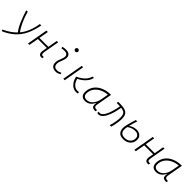

<svg xmlns="http://www.w3.org/2000/svg" viewBox="382 -2500 4488 4488"><g transform="rotate(45 2626.5 -256.0)"><path d="M-1 230.5 -20 193.8Q74.2 149.4 149.9 98.4Q225.6 47.4 284.2 -14.6Q217.3 -99.6 160.9 -230.2Q104.5 -360.8 57.1 -517.6L103.5 -522.5Q193.4 -211.4 317.9 -51.8Q391.6 -140.6 438 -254.6Q484.4 -368.7 508.8 -517.6H555.7Q519.5 -323.7 450.9 -182.4Q382.3 -41 271.7 59.3Q161.1 159.7 -1 230.5Z M634.3 0 725.6 -517.6H772.5L730.5 -280.8H1025.9L1067.9 -517.6H1113.8L1047.4 -141.6Q1037.6 -85.9 1046.1 -60.5Q1054.7 -35.2 1088.9 -35.2Q1103 -35.2 1120.1 -37.6L1111.8 8.3Q1098.1 9.8 1082.5 9.8Q1030.3 9.8 1008.5 -25.6Q986.8 -61 1000.5 -136.7L1018.1 -236.8H723.1L681.2 0Z M1667 -66.9 1682.1 -31.2Q1655.3 -14.2 1625.7 -2.2Q1596.2 9.8 1557.6 9.8Q1475.1 9.8 1434.6 -31.7Q1394 -73.2 1398.9 -153.3Q1401.4 -189.9 1413.1 -224.4Q1424.8 -258.8 1438.5 -291.5Q1452.1 -324.2 1459.5 -355Q1475.6 -417.5 1448.5 -450Q1421.4 -482.4 1356.4 -482.4Q1310.1 -482.4 1267.1 -471.2L1256.8 -513.7Q1285.6 -522 1314.5 -524.7Q1343.3 -527.3 1372.1 -527.3Q1455.1 -527.3 1490.5 -480.7Q1525.9 -434.1 1503.9 -345.2Q1495.6 -310.5 1482.7 -280.5Q1469.7 -250.5 1459 -221.2Q1448.2 -191.9 1445.8 -157.7Q1437.5 -35.2 1557.1 -35.2Q1587.9 -35.2 1611.3 -42.5Q1634.8 -49.8 1667 -66.9ZM1549.3 -646Q1529.3 -646 1514.9 -660.2Q1500.5 -674.3 1500.5 -694.3Q1500.5 -714.4 1514.9 -728.8Q1529.3 -743.2 1549.3 -743.2Q1569.3 -743.2 1583.7 -728.8Q1598.1 -714.4 1598.1 -694.3Q1598.1 -674.3 1583.7 -660.2Q1569.3 -646 1549.3 -646Z M2220.7 9.8Q2168.9 9.8 2120.1 -19.3Q2071.3 -48.3 2033.4 -105.2Q1995.6 -162.1 1977.1 -246.1Q2037.6 -273.4 2093.5 -312.5Q2149.4 -351.6 2190.2 -402.8Q2231 -454.1 2245.1 -517.1L2293.5 -522Q2278.3 -449.2 2236.1 -392.3Q2193.8 -335.4 2138.9 -294.4Q2084 -253.4 2031.2 -228Q2049.3 -160.6 2080.8 -118.2Q2112.3 -75.7 2150.1 -55.4Q2188 -35.2 2224.6 -35.2Q2242.2 -35.2 2256.1 -36.1Q2270 -37.1 2280.8 -40.5L2285.6 2.4Q2272.5 6.8 2255.9 8.3Q2239.3 9.8 2220.7 9.8ZM1801.3 0 1892.6 -517.6H1939.5L1848.1 0Z M2525.4 10.3Q2454.6 10.3 2415.8 -27.8Q2377 -65.9 2377 -135.3Q2377 -223.1 2412.1 -294.7Q2447.3 -366.2 2510.7 -417Q2574.2 -467.8 2660.2 -495.1Q2746.1 -522.5 2847.2 -522.5H2856L2786.1 -126Q2778.8 -85.4 2794.2 -62.7Q2809.6 -40 2844.2 -40H2878.4L2870.6 4.9H2847.7Q2779.8 4.9 2756.6 -29.5Q2733.4 -64 2746.6 -138.7H2739.3Q2706.1 -66.9 2650.6 -28.3Q2595.2 10.3 2525.4 10.3ZM2532.7 -34.7Q2618.7 -34.7 2683.6 -105.5Q2748.5 -176.3 2771 -306.2L2800.8 -474.6Q2685.5 -463.4 2601.1 -418Q2516.6 -372.6 2470.2 -300.5Q2423.8 -228.5 2423.8 -137.7Q2423.8 -88.9 2452.6 -61.8Q2481.4 -34.7 2532.7 -34.7Z M3335.4 0Q3359.9 -80.1 3373.8 -159.7Q3387.7 -239.3 3387.7 -298.8Q3387.7 -357.4 3375.2 -393.8Q3362.8 -430.2 3330.3 -449.5Q3297.9 -468.8 3237.8 -476.6Q3226.6 -411.1 3209.7 -342.8Q3192.9 -274.4 3169.7 -211.4Q3146.5 -148.4 3116.2 -98.6Q3085.9 -48.8 3048.3 -19.5Q3010.7 9.8 2964.8 9.8Q2957 9.8 2945.6 7.6Q2934.1 5.4 2925.8 0.5L2933.6 -42.5Q2946.3 -37.6 2953.6 -36.4Q2960.9 -35.2 2965.8 -35.2Q3002.4 -35.2 3033.4 -63.7Q3064.5 -92.3 3089.8 -139.9Q3115.2 -187.5 3135 -246.1Q3154.8 -304.7 3169.4 -365.5Q3184.1 -426.3 3193.4 -480.5Q3169.4 -481.9 3141.6 -482.4Q3113.8 -482.9 3082 -482.4L3089.8 -527.3Q3174.8 -527.8 3239 -521.5Q3303.2 -515.1 3346.7 -492.7Q3390.1 -470.2 3412.1 -424.1Q3434.1 -377.9 3434.1 -298.8Q3434.1 -251.5 3426.8 -198.5Q3419.4 -145.5 3408 -94.2Q3396.5 -43 3383.8 0Z M3791 9.8Q3689 9.8 3644.3 -39.3Q3599.6 -88.4 3599.6 -169.4Q3599.6 -216.3 3612.5 -275.4Q3625.5 -334.5 3644.5 -397.2Q3663.6 -460 3681.6 -517.6H3727.5Q3711.4 -464.4 3694.8 -409.4Q3678.2 -354.5 3666 -304.2Q3695.3 -330.6 3731.9 -345.5Q3768.6 -360.4 3803 -366.5Q3837.4 -372.6 3859.9 -372.6Q3900.9 -372.6 3940.4 -356.4Q3980 -340.3 4005.6 -304.9Q4031.2 -269.5 4031.2 -210.4Q4031.2 -145.5 4000 -95.9Q3968.8 -46.4 3914.6 -18.3Q3860.4 9.8 3791 9.8ZM3656.2 -257.8Q3651.9 -234.4 3649.2 -212.9Q3646.5 -191.4 3646.5 -173.3Q3646.5 -108.9 3680.9 -72Q3715.3 -35.2 3793.9 -35.2Q3849.6 -35.2 3892.6 -57.4Q3935.5 -79.6 3960 -118.9Q3984.4 -158.2 3984.4 -209Q3984.4 -267.1 3947 -297.4Q3909.7 -327.6 3857.9 -327.6Q3835.4 -327.6 3804 -323.5Q3772.5 -319.3 3734.9 -304.4Q3697.3 -289.6 3656.2 -257.8Z M4149.9 0 4241.2 -517.6H4288.1L4246.1 -280.8H4541.5L4583.5 -517.6H4629.4L4563 -141.6Q4553.2 -85.9 4561.8 -60.5Q4570.3 -35.2 4604.5 -35.2Q4618.7 -35.2 4635.7 -37.6L4627.4 8.3Q4613.8 9.8 4598.1 9.8Q4545.9 9.8 4524.2 -25.6Q4502.4 -61 4516.1 -136.7L4533.7 -236.8H4238.8L4196.8 0Z M4869.1 10.3Q4798.3 10.3 4759.5 -27.8Q4720.7 -65.9 4720.7 -135.3Q4720.7 -223.1 4755.9 -294.7Q4791 -366.2 4854.5 -417Q4918 -467.8 5003.9 -495.1Q5089.8 -522.5 5190.9 -522.5H5199.7L5129.9 -126Q5122.6 -85.4 5137.9 -62.7Q5153.3 -40 5188 -40H5222.2L5214.4 4.9H5191.4Q5123.5 4.9 5100.3 -29.5Q5077.1 -64 5090.3 -138.7H5083Q5049.8 -66.9 4994.4 -28.3Q4939 10.3 4869.1 10.3ZM4876.5 -34.7Q4962.4 -34.7 5027.3 -105.5Q5092.3 -176.3 5114.7 -306.2L5144.5 -474.6Q5029.3 -463.4 4944.8 -418Q4860.4 -372.6 4814 -300.5Q4767.6 -228.5 4767.6 -137.7Q4767.6 -88.9 4796.4 -61.8Q4825.2 -34.7 4876.5 -34.7Z"/></g></svg>

Font: Cascadia Mono NF ExtraLight
Style: Italic
Weight: 200
Italic angle: -10°
Monospace: yes
Designer: Aaron Bell
Foundry: Saja Typeworks
Version: Version 2404.023; ttfautohint (v1.8.4)